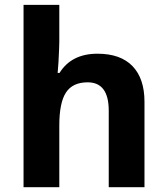

<svg xmlns="http://www.w3.org/2000/svg" viewBox="-20 -780 697 800"><path d="M582 0H433.1V-318.8Q433.1 -437 345.2 -437Q282.7 -437 254.9 -394.5Q227.1 -352.1 227.1 -256.8V0H78.1V-759.8H227.1V-605Q227.1 -586.9 223.6 -520L220.2 -476.1H228Q277.8 -556.2 386.2 -556.2Q482.4 -556.2 532.2 -504.4Q582 -452.6 582 -356Z"/></svg>

Font: Sahel FD
Style: Bold-FD
Weight: 700
Foundry: Saber Rastikerdar (saber.rastikerdar@gmail.com)
Version: Version 3.3.0